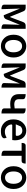

<svg xmlns="http://www.w3.org/2000/svg" viewBox="1854 -2458 617 4366"><g transform="rotate(90 2163.0 -275.5)"><path d="M189 0Q87 0 87 -60V-550H158Q218 -550 239 -494L357 -205Q365 -184 373 -205L483 -494Q504 -550 564 -550H636V0Q532 0 533 -60L544 -419L418 -106Q396 -51 326 -51L176 -419L189 0Z M1212 -65Q1136 13 1029 13Q922 13 846 -65Q770 -143 770 -275Q770 -407 846 -485.5Q922 -564 1029 -564Q1136 -564 1212 -485.5Q1288 -407 1288 -275Q1288 -143 1212 -65ZM889 -275Q889 -187 927 -134Q965 -81 1029.5 -81Q1094 -81 1132 -134Q1170 -187 1170 -275Q1170 -363 1132 -416Q1094 -469 1029.5 -469Q965 -469 927 -416Q889 -363 889 -275Z M1525 0Q1423 0 1423 -60V-550H1494Q1554 -550 1575 -494L1693 -205Q1701 -184 1709 -205L1819 -494Q1840 -550 1900 -550H1972V0Q1868 0 1869 -60L1880 -419L1754 -106Q1732 -51 1662 -51L1512 -419L1525 0Z M2561 0Q2446 0 2446 -60V-209Q2395 -199 2341 -199Q2121 -199 2121 -397V-550Q2236 -550 2236 -490V-397Q2236 -342 2266 -316Q2297 -291 2365 -291L2446 -300V-550Q2561 -550 2561 -490V0Z M3109 -118Q3149 -45 3095 -15Q3062 13 2955 13Q2848 13 2771 -64Q2695 -142 2695 -272Q2695 -403 2770 -483Q2845 -564 2949 -564Q3053 -564 3112 -493Q3171 -423 3171 -304L3165 -245H2830Q2808 -245 2811 -219Q2815 -167 2860 -122Q2906 -77 2976 -77Q3046 -77 3109 -118ZM2807 -325H3048Q3071 -325 3069 -352Q3071 -396 3039 -435Q3008 -474 2951 -474Q2894 -474 2854 -434Z M3523 0Q3408 0 3408 -60V-458H3230Q3230 -550 3289 -550H3700Q3700 -458 3640 -458H3523V0Z M4202 -65Q4126 13 4019 13Q3912 13 3836 -65Q3760 -143 3760 -275Q3760 -407 3836 -485.5Q3912 -564 4019 -564Q4126 -564 4202 -485.5Q4278 -407 4278 -275Q4278 -143 4202 -65ZM3879 -275Q3879 -187 3917 -134Q3955 -81 4019.5 -81Q4084 -81 4122 -134Q4160 -187 4160 -275Q4160 -363 4122 -416Q4084 -469 4019.5 -469Q3955 -469 3917 -416Q3879 -363 3879 -275Z"/></g></svg>

Font: Swei Half Moon CJK TC
Style: Medium
Weight: 500
Version: Version 2.125